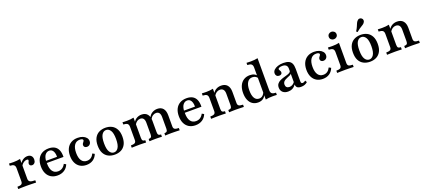

<svg xmlns="http://www.w3.org/2000/svg" viewBox="57 -1803 6491 2949"><g transform="rotate(-20 3303.0 -328.5)"><path d="M27.4 0V-37.1Q75.8 -37.1 94.4 -50Q112.9 -62.9 112.9 -95.2V-308.9Q112.9 -346.8 93.5 -362.5Q74.2 -378.2 27.4 -379.8V-416.1Q48.4 -415.3 64.9 -414.5Q81.5 -413.7 100.8 -413.7Q162.1 -413.7 211.3 -425V-99.2Q211.3 -65.3 235.1 -51.2Q258.9 -37.1 319.4 -37.1V0Q304 -0.8 278.2 -1.2Q252.4 -1.6 222.6 -2.4Q192.7 -3.2 163.7 -3.2Q122.6 -3.2 84.3 -2Q46 -0.8 27.4 0ZM354 -271Q334.7 -271 323 -281.5Q311.3 -291.9 311.3 -309.7Q311.3 -320.2 315.3 -329Q319.4 -337.9 323.4 -346Q327.4 -354 327.4 -361.3Q327.4 -378.2 303.2 -378.2Q285.5 -378.2 266.5 -369Q247.6 -359.7 231.9 -344Q216.1 -328.2 208.1 -308.9L205.6 -348.4Q226.6 -386.3 260.1 -406.9Q293.5 -427.4 330.6 -427.4Q369.4 -427.4 391.5 -405.2Q413.7 -383.1 413.7 -344.4Q413.7 -311.3 397.2 -291.1Q380.6 -271 354 -271Z M668.5 11.3Q608.1 11.3 564.1 -14.9Q520.2 -41.1 496.4 -90.3Q472.6 -139.5 472.6 -207.3Q472.6 -276.6 497.2 -325.8Q521.8 -375 567.7 -401.2Q613.7 -427.4 676.6 -427.4Q732.3 -427.4 771.4 -406.5Q810.5 -385.5 830.6 -341.1Q850.8 -296.8 849.2 -225.8H541.1L539.5 -261.3H756.5Q757.3 -299.2 748.8 -328.2Q740.3 -357.3 721.8 -374.2Q703.2 -391.1 673.4 -391.1Q635.5 -391.1 608.1 -358.1Q580.6 -325 575.8 -254L577.4 -250.8Q576.6 -243.5 576.6 -234.7Q576.6 -225.8 576.6 -215.3Q576.6 -134.7 607.7 -90.3Q638.7 -46 697.6 -46Q736.3 -46 766.1 -65.3Q796 -84.7 816.9 -124.2L850 -105.6Q827.4 -49.2 780.2 -19Q733.1 11.3 668.5 11.3Z M1141.9 11.3Q1082.3 11.3 1038.7 -14.9Q995.2 -41.1 971.8 -89.9Q948.4 -138.7 948.4 -205.6Q948.4 -275 973 -324.6Q997.6 -374.2 1043.1 -400.8Q1088.7 -427.4 1150.8 -427.4Q1197.6 -427.4 1233.1 -413.3Q1268.5 -399.2 1289.1 -374.6Q1309.7 -350 1309.7 -317.7Q1309.7 -287.1 1291.1 -267.3Q1272.6 -247.6 1242.7 -247.6Q1220.2 -247.6 1206.5 -259.7Q1192.7 -271.8 1192.7 -290.3Q1192.7 -307.3 1200.8 -319.4Q1208.9 -331.5 1217.3 -341.9Q1225.8 -352.4 1225.8 -362.9Q1225.8 -375.8 1210.9 -382.7Q1196 -389.5 1172.6 -389.5Q1114.5 -389.5 1083.5 -344.4Q1052.4 -299.2 1052.4 -216.9Q1052.4 -133.9 1082.7 -89.9Q1112.9 -46 1170.2 -46Q1208.1 -46 1236.3 -65.7Q1264.5 -85.5 1283.1 -124.2L1316.9 -105.6Q1295.2 -49.2 1250 -19Q1204.8 11.3 1141.9 11.3Z M1604 11.3Q1546 11.3 1500 -12.1Q1454 -35.5 1427.8 -83.9Q1401.6 -132.3 1401.6 -208.1Q1401.6 -283.1 1427.8 -331.9Q1454 -380.6 1500 -404Q1546 -427.4 1604 -427.4Q1662.9 -427.4 1708.5 -404Q1754 -380.6 1780.2 -331.9Q1806.5 -283.1 1806.5 -208.1Q1806.5 -132.3 1780.2 -83.9Q1754 -35.5 1708.5 -12.1Q1662.9 11.3 1604 11.3ZM1604 -25Q1646.8 -25 1674.6 -68.5Q1702.4 -112.1 1702.4 -208.1Q1702.4 -304.8 1674.6 -348Q1646.8 -391.1 1604 -391.1Q1560.5 -391.1 1533.1 -348Q1505.6 -304.8 1505.6 -208.1Q1505.6 -112.1 1533.1 -68.5Q1560.5 -25 1604 -25Z M2429.8 0V-37.1Q2459.7 -37.9 2471 -50.4Q2482.3 -62.9 2482.3 -95.2V-283.1Q2482.3 -328.2 2464.9 -351.2Q2447.6 -374.2 2413.7 -374.2Q2384.7 -374.2 2358.9 -356.5Q2333.1 -338.7 2312.9 -298.4L2307.3 -331.5Q2330.6 -382.3 2369.4 -404.8Q2408.1 -427.4 2453.2 -427.4Q2514.5 -427.4 2547.2 -388.7Q2579.8 -350 2579.8 -277.4V-95.2Q2579.8 -62.9 2598.8 -50.4Q2617.7 -37.9 2666.1 -37.1V0Q2653.2 -0.8 2631 -1.2Q2608.9 -1.6 2583.1 -2.4Q2557.3 -3.2 2533.1 -3.2Q2502.4 -3.2 2473.4 -2Q2444.4 -0.8 2429.8 0ZM1882.3 0V-37.1Q1930.6 -37.9 1949.2 -50.4Q1967.7 -62.9 1967.7 -95.2V-308.9Q1967.7 -346.8 1948.4 -362.5Q1929 -378.2 1882.3 -379.8V-416.1Q1899.2 -415.3 1916.9 -414.5Q1934.7 -413.7 1952.4 -413.7Q1985.5 -413.7 2013.3 -416.5Q2041.1 -419.4 2066.1 -425V-95.2Q2066.1 -62.1 2077.4 -50Q2088.7 -37.9 2117.7 -37.1V0Q2101.6 -0.8 2074.2 -2Q2046.8 -3.2 2016.9 -3.2Q1981.5 -3.2 1943.5 -2Q1905.6 -0.8 1882.3 0ZM2172.6 0V-37.1Q2202.4 -37.9 2213.7 -50.4Q2225 -62.9 2225 -95.2V-283.1Q2225 -328.2 2207.7 -351.2Q2190.3 -374.2 2157.3 -374.2Q2127.4 -374.2 2103.2 -357.7Q2079 -341.1 2061.3 -308.1V-349.2Q2080.6 -386.3 2116.1 -406.9Q2151.6 -427.4 2196 -427.4Q2257.3 -427.4 2289.9 -389.1Q2322.6 -350.8 2322.6 -279V-95.2Q2322.6 -62.9 2334.3 -50.4Q2346 -37.9 2375.8 -37.1V0Q2362.1 -0.8 2333.1 -2Q2304 -3.2 2275.8 -3.2Q2246 -3.2 2216.5 -2Q2187.1 -0.8 2172.6 0Z M2923.4 11.3Q2862.9 11.3 2819 -14.9Q2775 -41.1 2751.2 -90.3Q2727.4 -139.5 2727.4 -207.3Q2727.4 -276.6 2752 -325.8Q2776.6 -375 2822.6 -401.2Q2868.5 -427.4 2931.5 -427.4Q2987.1 -427.4 3026.2 -406.5Q3065.3 -385.5 3085.5 -341.1Q3105.6 -296.8 3104 -225.8H2796L2794.4 -261.3H3011.3Q3012.1 -299.2 3003.6 -328.2Q2995.2 -357.3 2976.6 -374.2Q2958.1 -391.1 2928.2 -391.1Q2890.3 -391.1 2862.9 -358.1Q2835.5 -325 2830.6 -254L2832.3 -250.8Q2831.5 -243.5 2831.5 -234.7Q2831.5 -225.8 2831.5 -215.3Q2831.5 -134.7 2862.5 -90.3Q2893.5 -46 2952.4 -46Q2991.1 -46 3021 -65.3Q3050.8 -84.7 3071.8 -124.2L3104.8 -105.6Q3082.3 -49.2 3035.1 -19Q2987.9 11.3 2923.4 11.3Z M3474.2 0V-37.1Q3507.3 -37.9 3519.4 -50.4Q3531.5 -62.9 3531.5 -95.2V-282.3Q3531.5 -328.2 3512.5 -351.2Q3493.5 -374.2 3457.3 -374.2Q3427.4 -374.2 3402.4 -357.3Q3377.4 -340.3 3358.9 -308.1V-349.2Q3379 -386.3 3414.9 -406.9Q3450.8 -427.4 3496.8 -427.4Q3560.5 -427.4 3594.8 -388.7Q3629 -350 3629 -277.4V-95.2Q3629 -62.9 3648 -50.4Q3666.9 -37.9 3715.3 -37.1V0Q3702.4 -0.8 3680.2 -1.2Q3658.1 -1.6 3632.3 -2.4Q3606.5 -3.2 3582.3 -3.2Q3550.8 -3.2 3520.2 -2Q3489.5 -0.8 3474.2 0ZM3179.8 0V-37.1Q3228.2 -37.9 3246.8 -50.4Q3265.3 -62.9 3265.3 -95.2V-308.9Q3265.3 -346.8 3246 -362.5Q3226.6 -378.2 3179.8 -379.8V-416.1Q3196.8 -415.3 3214.5 -414.5Q3232.3 -413.7 3250 -413.7Q3283.1 -413.7 3311.3 -416.5Q3339.5 -419.4 3363.7 -425V-95.2Q3363.7 -62.1 3375.8 -50Q3387.9 -37.9 3420.2 -37.1V0Q3402.4 -0.8 3373.8 -2Q3345.2 -3.2 3314.5 -3.2Q3279 -3.2 3241.1 -2Q3203.2 -0.8 3179.8 0Z M4070.2 8.9V-515.3Q4070.2 -553.2 4050.8 -569.4Q4031.5 -585.5 3984.7 -586.3V-622.6Q4001.6 -621.8 4019.4 -621Q4037.1 -620.2 4056.5 -620.2Q4087.1 -620.2 4115.3 -623Q4143.5 -625.8 4168.5 -631.5V-108.1Q4168.5 -70.2 4187.5 -54Q4206.5 -37.9 4254 -37.1V0Q4237.1 -1.6 4219.4 -2Q4201.6 -2.4 4182.3 -2.4Q4151.6 -2.4 4123 0.4Q4094.4 3.2 4070.2 8.9ZM3946.8 11.3Q3894.4 11.3 3856 -14.5Q3817.7 -40.3 3797.2 -88.7Q3776.6 -137.1 3776.6 -204Q3776.6 -273.4 3799.6 -323.4Q3822.6 -373.4 3865.3 -400.4Q3908.1 -427.4 3966.1 -427.4Q4010.5 -427.4 4040.7 -410.5Q4071 -393.5 4083.1 -366.9L4076.6 -334.7Q4066.9 -356.5 4044.4 -370.2Q4021.8 -383.9 3991.1 -383.9Q3937.9 -383.9 3909.3 -339.1Q3880.6 -294.4 3880.6 -208.9Q3880.6 -126.6 3906.5 -83.1Q3932.3 -39.5 3982.3 -39.5Q4015.3 -39.5 4039.9 -61.3Q4064.5 -83.1 4075.8 -122.6L4080.6 -87.9Q4067.7 -41.1 4033.5 -14.9Q3999.2 11.3 3946.8 11.3Z M4437.1 11.3Q4383.1 11.3 4351.2 -17.3Q4319.4 -46 4319.4 -94.4Q4319.4 -131.5 4337.1 -154.8Q4354.8 -178.2 4383.1 -192.3Q4411.3 -206.5 4442.7 -215.7Q4474.2 -225 4502.4 -233.1Q4530.6 -241.1 4548.4 -252.4Q4566.1 -263.7 4566.1 -282.3V-316.9Q4566.1 -353.2 4545.2 -371.8Q4524.2 -390.3 4483.9 -390.3Q4454 -390.3 4435.1 -382.3Q4416.1 -374.2 4416.1 -361.3Q4416.1 -353.2 4421.8 -344.4Q4427.4 -335.5 4432.7 -325Q4437.9 -314.5 4437.9 -302.4Q4437.9 -285.5 4425 -275Q4412.1 -264.5 4390.3 -264.5Q4365.3 -264.5 4350 -280.2Q4334.7 -296 4334.7 -321Q4334.7 -352.4 4358.1 -376.2Q4381.5 -400 4421.8 -413.7Q4462.1 -427.4 4513.7 -427.4Q4566.9 -427.4 4600 -412.5Q4633.1 -397.6 4648.4 -364.9Q4663.7 -332.3 4663.7 -278.2V-72.6Q4663.7 -54 4670.2 -45.6Q4676.6 -37.1 4689.5 -37.1Q4701.6 -37.1 4714.1 -42.7Q4726.6 -48.4 4738.7 -57.3L4754.8 -27.4Q4733.9 -8.1 4707.7 1.6Q4681.5 11.3 4648.4 11.3Q4566.9 11.3 4566.1 -57.3Q4542.7 -23.4 4510.5 -6Q4478.2 11.3 4437.1 11.3ZM4479 -48.4Q4504.8 -48.4 4527 -60.5Q4549.2 -72.6 4566.1 -96V-233.1Q4558.1 -221 4540.7 -212.5Q4523.4 -204 4502.4 -196Q4481.5 -187.9 4462.1 -177Q4442.7 -166.1 4430.6 -150Q4418.5 -133.9 4418.5 -108.1Q4418.5 -79.8 4434.7 -64.1Q4450.8 -48.4 4479 -48.4Z M5005.6 11.3Q4946 11.3 4902.4 -14.9Q4858.9 -41.1 4835.5 -89.9Q4812.1 -138.7 4812.1 -205.6Q4812.1 -275 4836.7 -324.6Q4861.3 -374.2 4906.9 -400.8Q4952.4 -427.4 5014.5 -427.4Q5061.3 -427.4 5096.8 -413.3Q5132.3 -399.2 5152.8 -374.6Q5173.4 -350 5173.4 -317.7Q5173.4 -287.1 5154.8 -267.3Q5136.3 -247.6 5106.5 -247.6Q5083.9 -247.6 5070.2 -259.7Q5056.5 -271.8 5056.5 -290.3Q5056.5 -307.3 5064.5 -319.4Q5072.6 -331.5 5081 -341.9Q5089.5 -352.4 5089.5 -362.9Q5089.5 -375.8 5074.6 -382.7Q5059.7 -389.5 5036.3 -389.5Q4978.2 -389.5 4947.2 -344.4Q4916.1 -299.2 4916.1 -216.9Q4916.1 -133.9 4946.4 -89.9Q4976.6 -46 5033.9 -46Q5071.8 -46 5100 -65.7Q5128.2 -85.5 5146.8 -124.2L5180.6 -105.6Q5158.9 -49.2 5113.7 -19Q5068.5 11.3 5005.6 11.3Z M5240.3 0V-37.1Q5287.9 -37.1 5306.9 -49.6Q5325.8 -62.1 5325.8 -95.2V-308.9Q5325.8 -346 5307.3 -362.1Q5288.7 -378.2 5240.3 -379.8V-416.1Q5256.5 -415.3 5274.2 -414.5Q5291.9 -413.7 5309.7 -413.7Q5342.7 -413.7 5371.4 -416.5Q5400 -419.4 5424.2 -425V-95.2Q5424.2 -61.3 5443.1 -49.2Q5462.1 -37.1 5509.7 -37.1V0Q5497.6 -0.8 5475.4 -1.2Q5453.2 -1.6 5427.4 -2.4Q5401.6 -3.2 5375.8 -3.2Q5337.1 -3.2 5298.4 -2Q5259.7 -0.8 5240.3 0ZM5371.8 -503.2Q5346 -503.2 5327 -519.8Q5308.1 -536.3 5308.1 -563.7Q5308.1 -591.1 5327 -608.1Q5346 -625 5371.8 -625Q5396.8 -625 5416.1 -608.1Q5435.5 -591.1 5435.5 -563.7Q5435.5 -536.3 5416.1 -519.8Q5396.8 -503.2 5371.8 -503.2Z M5776.6 11.3Q5718.5 11.3 5672.6 -12.1Q5626.6 -35.5 5600.4 -83.9Q5574.2 -132.3 5574.2 -208.1Q5574.2 -283.1 5600.4 -331.9Q5626.6 -380.6 5672.6 -404Q5718.5 -427.4 5776.6 -427.4Q5835.5 -427.4 5881 -404Q5926.6 -380.6 5952.8 -331.9Q5979 -283.1 5979 -208.1Q5979 -132.3 5952.8 -83.9Q5926.6 -35.5 5881 -12.1Q5835.5 11.3 5776.6 11.3ZM5776.6 -25Q5819.4 -25 5847.2 -68.5Q5875 -112.1 5875 -208.1Q5875 -304.8 5847.2 -348Q5819.4 -391.1 5776.6 -391.1Q5733.1 -391.1 5705.6 -348Q5678.2 -304.8 5678.2 -208.1Q5678.2 -112.1 5705.6 -68.5Q5733.1 -25 5776.6 -25ZM5750 -483.1 5731.5 -498.4Q5755.6 -537.1 5767.3 -564.5Q5779 -591.9 5787.1 -611.3Q5795.2 -630.6 5807.3 -645.2Q5824.2 -666.1 5845.2 -667.7Q5866.1 -669.4 5882.3 -655.6Q5897.6 -642.7 5898.8 -622.2Q5900 -601.6 5883.9 -582.3Q5874.2 -570.2 5861.7 -561.7Q5849.2 -553.2 5833.1 -543.5Q5816.9 -533.9 5796.4 -519.8Q5775.8 -505.6 5750 -483.1Z M6350 0V-37.1Q6383.1 -37.9 6395.2 -50.4Q6407.3 -62.9 6407.3 -95.2V-282.3Q6407.3 -328.2 6388.3 -351.2Q6369.4 -374.2 6333.1 -374.2Q6303.2 -374.2 6278.2 -357.3Q6253.2 -340.3 6234.7 -308.1V-349.2Q6254.8 -386.3 6290.7 -406.9Q6326.6 -427.4 6372.6 -427.4Q6436.3 -427.4 6470.6 -388.7Q6504.8 -350 6504.8 -277.4V-95.2Q6504.8 -62.9 6523.8 -50.4Q6542.7 -37.9 6591.1 -37.1V0Q6578.2 -0.8 6556 -1.2Q6533.9 -1.6 6508.1 -2.4Q6482.3 -3.2 6458.1 -3.2Q6426.6 -3.2 6396 -2Q6365.3 -0.8 6350 0ZM6055.6 0V-37.1Q6104 -37.9 6122.6 -50.4Q6141.1 -62.9 6141.1 -95.2V-308.9Q6141.1 -346.8 6121.8 -362.5Q6102.4 -378.2 6055.6 -379.8V-416.1Q6072.6 -415.3 6090.3 -414.5Q6108.1 -413.7 6125.8 -413.7Q6158.9 -413.7 6187.1 -416.5Q6215.3 -419.4 6239.5 -425V-95.2Q6239.5 -62.1 6251.6 -50Q6263.7 -37.9 6296 -37.1V0Q6278.2 -0.8 6249.6 -2Q6221 -3.2 6190.3 -3.2Q6154.8 -3.2 6116.9 -2Q6079 -0.8 6055.6 0Z"/></g></svg>

Font: Playfair 9pt SemiBold
Style: Regular
Weight: 600
Designer: Claus Eggers Sørensen
Foundry: Claus Eggers Sørensen
Version: Version 2.001;gftools[0.9.30]